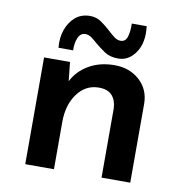

<svg xmlns="http://www.w3.org/2000/svg" viewBox="-72 -683 715 751"><g transform="rotate(10 285.5 -307.5)"><path d="M180 -424 188 -349Q209 -391 252.5 -416.5Q296 -442 355 -442Q414 -442 453.5 -406.5Q493 -371 494 -315V0H380V-274Q379 -306 362 -325.5Q345 -345 309 -345Q257 -345 224 -300.5Q191 -256 191 -187V0H77V-424ZM363 -470Q330 -470 308.5 -484.5Q287 -499 268 -515Q257 -525 245.5 -533.5Q234 -542 221 -542Q201 -542 192 -521Q183 -500 184 -471H126Q122 -510 133.5 -542.5Q145 -575 168.5 -595Q192 -615 227 -615Q252 -615 272 -601Q292 -587 308 -572Q322 -559 334.5 -549.5Q347 -540 360 -540Q380 -540 386.5 -562Q393 -584 392 -614H451Q459 -550 432 -510Q405 -470 363 -470Z"/></g></svg>

Font: Reem Kufi Medium
Style: Regular
Weight: 500
Designer: Khaled Hosny
Version: Version 1.001